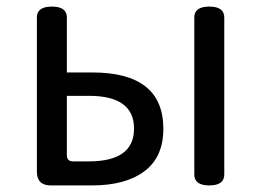

<svg xmlns="http://www.w3.org/2000/svg" viewBox="-20 -563 793 583"><path d="M134 0Q92 0 92 -42V-510Q92 -543 137.5 -543Q183 -543 183 -510V-343H260Q476 -343 476 -172Q476 -86 418.5 -43Q361 0 260 0ZM250 -73Q387 -73 387 -172.5Q387 -272 250 -272H183V-92Q183 -73 202 -73ZM661 -33Q661 0 615.5 0Q570 0 570 -33V-510Q570 -543 615.5 -543Q661 -543 661 -510Z"/></svg>

Font: Raw Maruko Gothic CJK TC
Style: Regular
Weight: 400
Version: Version 1.001